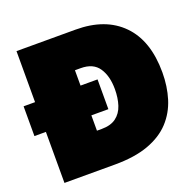

<svg xmlns="http://www.w3.org/2000/svg" viewBox="-141 -845 996 976"><g transform="rotate(-20 357.0 -356.5)"><path d="M46 0V-276H-16V-437H46V-713H366Q526.5 -713 616.2 -621.5Q706 -530 706 -358Q706 -282.5 685.8 -217.2Q665.5 -152 620.5 -103.2Q575.5 -54.5 501.2 -27.2Q427 0 319 0ZM292 -193H318Q367 -193 396 -214.8Q425 -236.5 437.5 -274.5Q450 -312.5 450 -361Q450 -431.5 420.2 -475.8Q390.5 -520 323 -520H292V-437H384V-276H292Z"/></g></svg>

Font: Commissioner Black
Style: Regular
Weight: 900
Designer: Kostas Bartsokas
Foundry: Kostas Bartsokas
Version: Version 1.000; ttfautohint (v1.8.3)